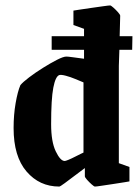

<svg xmlns="http://www.w3.org/2000/svg" viewBox="-20 -675 515 706"><path d="M224 -467Q230 -467 248 -464.5Q266 -462 289 -459V-492H170V-542H289V-569L250 -583V-636Q250 -636 269 -639Q288 -642 313 -645.5Q338 -649 359 -652Q380 -655 385 -655Q388 -655 397 -647Q406 -639 414 -630Q422 -621 422 -617L420 -542H467L466 -492H419L417 -433V-75L456 -61V-8Q456 -8 438.5 -5Q421 -2 397 1.5Q373 5 353.5 8Q334 11 329 11Q326 11 317 3Q308 -5 300 -14Q292 -23 292 -27V-57Q277 -46 256 -30Q235 -14 218 -1.5Q201 11 198 11Q125 11 77.5 -44.5Q30 -100 30 -204Q30 -253 37.5 -296Q45 -339 55 -362Q64 -373 87 -390.5Q110 -408 138 -425.5Q166 -443 189.5 -455Q213 -467 224 -467ZM198 -399Q184 -394 176 -352.5Q168 -311 168 -218Q168 -154 185 -118.5Q202 -83 218 -83Q221 -83 232 -87.5Q243 -92 255.5 -98.5Q268 -105 277.5 -109.5Q287 -114 287 -114V-372Q275 -377 257 -384.5Q239 -392 222 -396.5Q205 -401 198 -399Z"/></svg>

Font: Grenze Gotisch
Style: Bold
Weight: 700
Designer: Renata Polastri
Foundry: Omnibus-Type
Version: Version 1.001